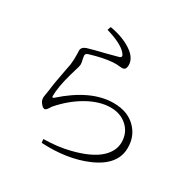

<svg xmlns="http://www.w3.org/2000/svg" viewBox="-171 -921 1101 1108"><g transform="rotate(30 379.0 -366.5)"><path d="M545 -23C642 -64 691 -123 691 -201C691 -252 675 -294 642 -328C606 -366 556 -385 492 -385C392 -385 288 -337 179 -240C172 -233 166 -235 166 -244C166 -284 175 -336 193 -400C195 -408 198 -419 203 -434C211 -458 215 -475 215 -484C215 -490 213 -501 209 -518C207 -528 206 -534 206 -536C206 -547 212 -553 224 -556C280 -573 328 -583 369 -586C386 -587 401 -587 414 -585C421 -584 427 -584 432 -584C449 -584 457 -595 457 -618C457 -645 443 -670 416 -692C375 -724 322 -745 257 -756L249 -733C317 -713 363 -690 386 -664C402 -647 402 -636 386 -631C374 -628 349 -621 311 -611C258 -598 222 -589 203 -583C178 -576 166 -564 166 -546C166 -543 166 -537 167 -529C168 -501 167 -476 164 -453C163 -445 160 -431 156 -412C143 -344 134 -294 131 -263C130 -258 129 -249 127 -238C124 -223 123 -213 123 -208C123 -195 128 -182 139 -170C147 -160 155 -155 163 -155C169 -155 177 -163 187 -179C190 -185 193 -189 195 -191C238 -240 284 -278 334 -307C388 -338 440 -354 490 -354C533 -354 568 -342 597 -317C628 -290 644 -255 644 -211C644 -173 628 -139 596 -108C557 -71 496 -43 415 -23C364 -10 307 -3 243 -2L246 22C361 28 460 13 545 -23Z"/></g></svg>

Font: AllPunType ExtraLight
Style: Regular
Weight: 280
Version: 1.0